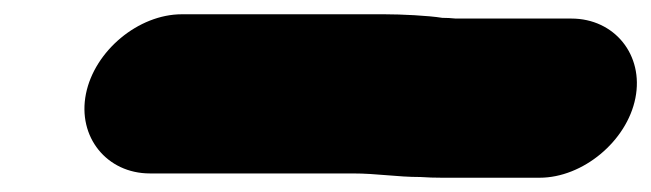

<svg xmlns="http://www.w3.org/2000/svg" viewBox="-20 -384 912 269"><path d="M190.1 -141H474.1C508.5 -141 535.6 -136 569.1 -136C579 -135.3 589 -135 599 -135H736C796.5 -135 858.2 -186.1 870.2 -246.5C882.3 -306.9 841 -358 780.5 -358H618.5C611.9 -358.7 605.7 -359 599.7 -359C579.7 -362.2 542 -364 518.7 -364H234.7C174.1 -364 112.5 -312.9 100.4 -252.5C88.3 -192.1 129.6 -141 190.1 -141Z"/></svg>

Font: Smoothie
Style: BlkIt
Weight: 900
Foundry: Cannot Into Space Fonts
Version: Version 0.8